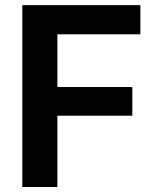

<svg xmlns="http://www.w3.org/2000/svg" viewBox="-20 -748 627 768"><path d="M69.3 0V-727.5H541.5V-610.8H209.5V-399.9H509.3V-285.2H209.5V0Z"/></svg>

Font: Inter Cardless
Style: Bold
Weight: 700
Designer: Rasmus Andersson
Foundry: rsms
Version: Version 4.001;git-9221beed3